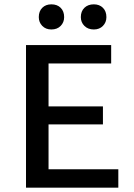

<svg xmlns="http://www.w3.org/2000/svg" viewBox="-20 -866 619 886"><path d="M526 0H100V-658H493V-573H204V-85H526ZM134 -292V-375H455V-292ZM217 -730Q191 -730 175 -746.5Q159 -763 159 -787Q159 -814 175 -830Q191 -846 217 -846Q244 -846 260 -830Q276 -814 276 -787Q276 -763 260 -746.5Q244 -730 217 -730ZM413 -730Q386 -730 369.5 -746.5Q353 -763 353 -787Q353 -814 369.5 -830Q386 -846 413 -846Q439 -846 455 -830Q471 -814 471 -787Q471 -763 455 -746.5Q439 -730 413 -730Z"/></svg>

Font: Ysabeau SemiBold
Style: Regular
Weight: 600
Designer: Christian Thalmann (Catharsis Fonts)
Version: Version 2.000;gftools[0.9.27.dev2+g8671c4b]